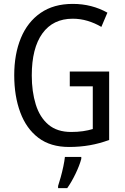

<svg xmlns="http://www.w3.org/2000/svg" viewBox="-20 -795 640 985"><path d="M338 -428H540V-77Q492 -59 441 -50Q390 -41 334 -41Q239 -41 177 -88Q115 -135 84 -218.5Q53 -302 53 -409Q53 -517 87 -599.5Q121 -682 188 -728.5Q255 -775 353 -775Q403 -775 447.5 -763.5Q492 -752 531 -730L500 -657Q466 -677 429 -688Q392 -699 353 -699Q252 -699 197.5 -623.5Q143 -548 143 -408Q143 -325 163.5 -259Q184 -193 228.5 -155.5Q273 -118 345 -118Q378 -118 405.5 -122Q433 -126 456 -133V-352H338ZM397 20Q388 54 367.5 96.5Q347 139 325 170H278V159Q284 141 291.5 114Q299 87 305 58.5Q311 30 313 10H397Z"/></svg>

Font: Noto Sans Tamil UI Condensed
Style: Regular
Weight: 400
Width: 3
Designer: Jelle Bosma - Monotype Design Team
Foundry: Monotype Imaging Inc.
Version: Version 2.004; ttfautohint (v1.8.4.7-5d5b)